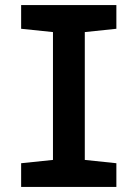

<svg xmlns="http://www.w3.org/2000/svg" viewBox="-20 -734 540 754"><path d="M63 0V-93L188 -106V-608L63 -621V-714H437V-621L313 -608V-106L437 -93V0Z"/></svg>

Font: Noto Sans Mono ExtraCondensed
Style: Bold
Weight: 700
Width: 2
Designer: Monotype Design Team
Foundry: Monotype Imaging Inc.
Version: Version 2.014